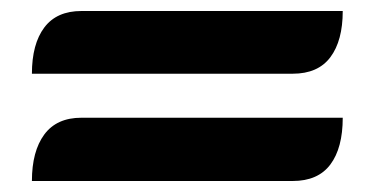

<svg xmlns="http://www.w3.org/2000/svg" viewBox="-20 -466 681 349"><path d="M128 -446H603Q603 -392 580.5 -362Q558 -332 512 -332H38Q38 -386 60.5 -416Q83 -446 128 -446ZM128 -252H603Q603 -197 580.5 -167Q558 -137 512 -137H38Q38 -191 60.5 -221.5Q83 -252 128 -252Z"/></svg>

Font: K2D
Style: Bold
Weight: 700
Designer: Katatrad Aksorn Co.,Ltd.
Foundry: Cadson Demak Co.,Ltd.
Version: Version 1.000; ttfautohint (v1.6)